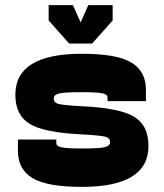

<svg xmlns="http://www.w3.org/2000/svg" viewBox="-20 -720 640 750"><path d="M300 -195Q373 -191 391.5 -186Q410 -181 410 -165Q410 -150 388.5 -145Q367 -140 300 -140Q241 -140 220.5 -144.5Q200 -149 200 -160V-175H50V-130Q50 -59 106.5 -24.5Q163 10 300 10Q560 10 560 -150Q560 -230 504 -264Q448 -298 300 -305Q227 -309 208.5 -314Q190 -319 190 -335Q190 -350 211.5 -355Q233 -360 300 -360Q359 -360 379.5 -355.5Q400 -351 400 -340V-325H550V-370Q550 -441 493.5 -475.5Q437 -510 300 -510Q40 -510 40 -350Q40 -270 96 -236Q152 -202 300 -195ZM170 -700V-640L250 -550H305V-610L265 -700ZM420 -700H325L285 -610V-550H340L420 -640Z"/></svg>

Font: Millimetre
Style: Bold
Weight: 800
Designer: Jérémy Landes
Version: Version 1.0